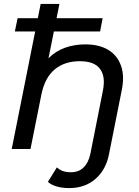

<svg xmlns="http://www.w3.org/2000/svg" viewBox="-20 -762 710 982"><path d="M334 200Q300 200 271 192Q242 184 225 168L271 94Q296 119 343 119Q382 119 407 95Q432 71 442 26L506 -297Q521 -369 492 -409Q463 -449 388 -449Q311 -449 260.5 -407.5Q210 -366 192 -280L136 0H40L188 -742H284L228 -464Q265 -501 313 -518Q361 -535 416 -535Q487 -535 533.5 -507Q580 -479 599 -425.5Q618 -372 602 -297L538 24Q523 105 469 152.5Q415 200 334 200ZM56 -601 70 -669H505L492 -601Z"/></svg>

Font: MOST Montserrat Medium
Style: Italic
Weight: 500
Italic angle: -11.3°
Designer: Julieta Ulanovsky
Foundry: Julieta Ulanovsky
Version: Version 8.000;March 11, 2024;FontCreator 15.0.0.2926 64-bit